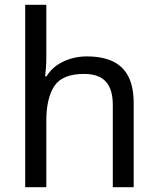

<svg xmlns="http://www.w3.org/2000/svg" viewBox="-20 -780 658 800"><path d="M173 -537Q173 -518 171.5 -498Q170 -478 168 -462H174Q191 -490 217 -508Q243 -526 275 -535.5Q307 -545 341 -545Q406 -545 449.5 -524.5Q493 -504 515 -461Q537 -418 537 -349V0H450V-343Q450 -408 421 -440Q392 -472 330 -472Q240 -472 206.5 -421.5Q173 -371 173 -277V0H85V-760H173Z"/></svg>

Font: hexutamil05
Style: Book
Weight: 400
Designer: Jelle Bosma - Monotype Design Team
Foundry: Monotype Imaging Inc.
Version: Version 2.003